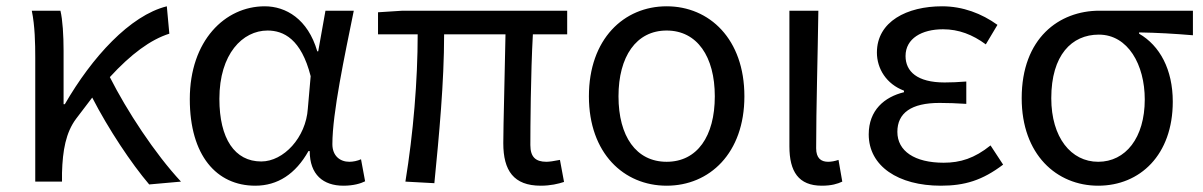

<svg xmlns="http://www.w3.org/2000/svg" viewBox="-20 -577 3823 610"><path d="M454 9 555 0C472 -89 383 -225 329 -332C396 -405 458 -451 518 -470L510 -557C393 -528 272 -395 186 -246H182V-416C182 -464 179 -514 172 -543H81C91 -495 92 -438 92 -394V0H177V-28C179 -99 189 -156 222 -200L273 -267C325 -166 397 -58 454 9Z M791 13C862 13 919 -24 960 -97H964C964 -22 1007 13 1071 13C1103 13 1126 6 1140 -1L1127 -71C1116 -66 1102 -63 1090 -63C1060 -63 1036 -82 1036 -119C1036 -218 1075 -400 1104 -543H1014L991 -414H988C958 -517 888 -557 821 -557C695 -557 583 -448 583 -262C583 -83 668 13 791 13ZM810 -64C726 -64 677 -136 677 -263C677 -406 751 -480 830 -480C881 -480 937 -453 967 -335L958 -232C952 -140 881 -64 810 -64Z M1698 13C1729 13 1754 7 1772 1L1759 -69C1739 -65 1725 -63 1716 -63C1682 -63 1665 -78 1665 -116C1665 -169 1666 -344 1673 -468H1782V-543H1259L1181 -538V-468H1307C1307 -321 1293 -153 1268 0L1360 5C1375 -147 1391 -315 1391 -468H1586C1584 -348 1579 -179 1579 -122C1579 -35 1612 13 1698 13Z M2098 13C2234 13 2345 -90 2345 -271C2345 -453 2234 -557 2098 -557C1962 -557 1851 -453 1851 -271C1851 -90 1962 13 2098 13ZM2098 -63C2001 -63 1945 -144 1945 -271C1945 -397 2001 -480 2098 -480C2195 -480 2251 -397 2251 -271C2251 -144 2195 -63 2098 -63Z M2591 13C2622 13 2641 7 2656 0L2644 -69C2632 -65 2621 -63 2611 -63C2588 -63 2573 -75 2573 -106C2573 -237 2578 -396 2580 -543H2488V-112C2488 -32 2517 13 2591 13Z M2969 13C3045 13 3101 -4 3167 -54L3127 -115C3076 -74 3031 -60 2978 -60C2886 -60 2831 -97 2831 -158C2831 -218 2875 -250 2965 -250C2992 -250 3018 -249 3050 -247V-318C3023 -316 3003 -315 2981 -315C2894 -315 2857 -350 2857 -399C2857 -455 2909 -484 2976 -484C3026 -484 3070 -467 3112 -436L3149 -498C3099 -534 3039 -557 2973 -557C2862 -557 2766 -509 2766 -410C2766 -359 2796 -310 2852 -289V-284C2790 -269 2740 -227 2740 -150C2740 -49 2834 13 2969 13Z M3469 13C3602 13 3706 -85 3706 -254C3706 -356 3665 -432 3599 -470V-474C3659 -473 3709 -470 3770 -465V-543H3473C3345 -543 3226 -456 3226 -265C3226 -86 3337 13 3469 13ZM3469 -63C3383 -63 3320 -140 3320 -265C3320 -402 3385 -467 3471 -467C3564 -467 3617 -371 3617 -261C3617 -139 3556 -63 3469 -63Z"/></svg>

Font: Noto Sans KR
Style: Regular
Weight: 400
Designer: Ryoko NISHIZUKA 西塚涼子 (kana, bopomofo & ideographs); Paul D. Hunt (Latin, Greek & Cyrillic); Sandoll Communications 산돌커뮤니
Foundry: Adobe
Version: Version 2.004;hotconv 1.0.118;makeotfexe 2.5.65603